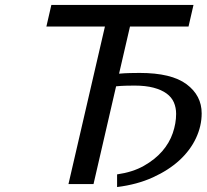

<svg xmlns="http://www.w3.org/2000/svg" viewBox="-20 -742 833 774"><path d="M504 -635 460 -445Q482 -447 504.5 -447.5Q527 -448 543 -448Q671 -448 732 -402.5Q793 -357 793 -285Q793 -234 770 -185Q747 -136 703.5 -96Q660 -56 596.5 -27Q533 2 452 12V-39Q515 -48 560 -73.5Q605 -99 634 -132.5Q663 -166 676.5 -205.5Q690 -245 690 -283Q690 -308 681 -329Q672 -350 651.5 -365Q631 -380 599 -388.5Q567 -397 522 -397Q508 -397 487.5 -396.5Q467 -396 448 -394L357 0H256L403 -635H167L187 -722H760L740 -635Z"/></svg>

Font: Perun
Style: Italic
Weight: 400
Italic angle: -12°
Foundry: Copyright (c) Stefan Peev, Context Ltd, 2016
Version: Version 1.027